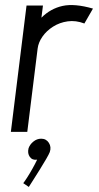

<svg xmlns="http://www.w3.org/2000/svg" viewBox="-20 -522 390 760"><path d="M23 0 85 -500H150L144 -452Q180 -488 227.5 -498.5Q275 -509 348 -488L314 -429Q280 -442 248 -437.5Q216 -433 190 -416.5Q164 -400 148 -377Q132 -354 129 -330L88 0ZM93 65Q98 50 112 38.5Q126 27 143 27Q163 27 173.5 43.5Q184 60 177 80Q174 88 163 107Q152 126 138 148.5Q124 171 111.5 190.5Q99 210 94 218L72 203Q77 197 87 181.5Q97 166 108 146.5Q119 127 127 110Q108 113 98 99Q88 85 93 65Z"/></svg>

Font: Kulim Park Light
Style: Italic
Weight: 300
Italic angle: -8°
Designer: Noponies / Dale Sattler
Foundry: Noponies
Version: Version 1.000; ttfautohint (v1.8.3)